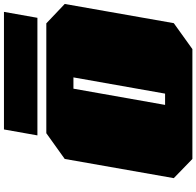

<svg xmlns="http://www.w3.org/2000/svg" viewBox="-31 -961 992 970"><g transform="rotate(-90 465.0 -476.0)"><path d="M266 -783 296 -952H890L860 -783ZM147 0 50 -94 147 -645 277 -738H832L930 -645L833 -94L702 0ZM420 -138H477L559 -601H502Z"/></g></svg>

Font: Tomorrow Black
Style: Italic
Weight: 900
Italic angle: -10°
Designer: Tony de Marco, Monica Rizzolli
Foundry: Just in Type
Version: Version 2.002